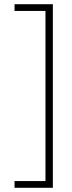

<svg xmlns="http://www.w3.org/2000/svg" viewBox="-20 -769 340 912"><path d="M49 -717V-749H231V123H49V91H196V-717Z"/></svg>

Font: TypoPRO Titillium Text
Style: 1 wt
Weight: 100
Designer: Accademia di Belle Arti di Urbino and others
Foundry: Accademia di Belle Arti di Urbino and others.
Version: Version 25.000